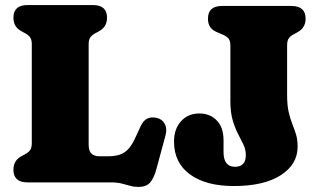

<svg xmlns="http://www.w3.org/2000/svg" viewBox="-20 -720 1262 758"><path d="M370.5 -596.5 355 -588Q342.5 -581 336.2 -572Q330 -563 330 -545V-149Q330 -124 341.2 -113.5Q352.5 -103 372.5 -103H408.5Q447.5 -103 471.2 -118.5Q495 -134 512.5 -172.5L534 -219Q545 -244 561.2 -251.8Q577.5 -259.5 599 -254.5Q620.5 -249.5 630.5 -231Q640.5 -212.5 633.5 -186L598 -54.5Q588 -16.5 572.5 0.8Q557 18 526.5 18Q509 18 493.8 13.5Q478.5 9 460.2 4.5Q442 0 416.5 0H88.5Q33 0 33 -50Q33 -86.5 65 -103.5L80.5 -112Q93 -119 99.2 -128Q105.5 -137 105.5 -155V-545Q105.5 -563 99.2 -572Q93 -581 80.5 -588L65 -596.5Q33 -613.5 33 -650Q33 -700 88.5 -700H347Q402.5 -700 402.5 -650Q402.5 -613.5 370.5 -596.5ZM1155 -141Q1155 -71 1088.2 -28.2Q1021.5 14.5 903 14.5Q793 14.5 730 -31.5Q667 -77.5 667 -161Q667 -211 694.8 -241.5Q722.5 -272 767 -272Q809 -272 835.8 -244.5Q862.5 -217 862.5 -166V-120Q862.5 -61.5 907.5 -61.5Q950.5 -61.5 950.5 -107.5Q950.5 -129.5 941.2 -149Q932 -168.5 920 -191Q908 -213.5 898.8 -244.8Q889.5 -276 889.5 -321V-540.5Q889.5 -559.5 881.8 -568.2Q874 -577 859 -583.5L834.5 -594Q801 -608 801 -646Q801 -696.5 856.5 -696.5H1130.5Q1186.5 -696.5 1186.5 -646Q1186.5 -610 1154 -592.5L1138.5 -584Q1126 -577.5 1119.8 -568.2Q1113.5 -559 1113.5 -541V-343.5Q1113.5 -304 1119.8 -277.2Q1126 -250.5 1134.2 -230Q1142.5 -209.5 1148.8 -188.8Q1155 -168 1155 -141Z"/></svg>

Font: Fraunces 72pt SuperSoft Black
Style: Regular
Weight: 900
Version: Version 1.000;[0bf87f6ff]